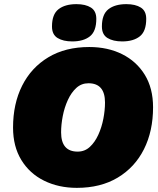

<svg xmlns="http://www.w3.org/2000/svg" viewBox="-20 -897 765 927"><path d="M351 10Q263 10 193 -24.5Q123 -59 83 -124.5Q43 -190 43 -281Q43 -396 87 -483.5Q131 -571 213.5 -620.5Q296 -670 411 -670Q500 -670 569.5 -635.5Q639 -601 679 -536Q719 -471 719 -379Q719 -264 675 -176.5Q631 -89 548.5 -39.5Q466 10 351 10ZM355 -165Q389 -165 413.5 -187.5Q438 -210 454.5 -246Q471 -282 479 -323.5Q487 -365 487 -402Q487 -495 407 -495Q373 -495 348.5 -472.5Q324 -450 307.5 -414Q291 -378 283 -336.5Q275 -295 275 -258Q275 -165 355 -165ZM570 -697Q526 -697 499 -713.5Q472 -730 472 -769Q472 -828 503.5 -852.5Q535 -877 590 -877Q634 -877 660 -860.5Q686 -844 686 -806Q686 -746 655 -721.5Q624 -697 570 -697ZM329 -697Q285 -697 258 -713.5Q231 -730 231 -769Q231 -828 262.5 -852.5Q294 -877 349 -877Q393 -877 419 -860.5Q445 -844 445 -806Q445 -746 414 -721.5Q383 -697 329 -697Z"/></svg>

Font: Work Sans Black
Style: Italic
Weight: 900
Italic angle: -13°
Designer: Wei Huang
Foundry: Wei Huang
Version: Version 2.009; ttfautohint (v1.8.3)